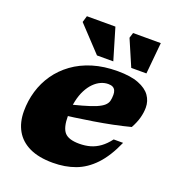

<svg xmlns="http://www.w3.org/2000/svg" viewBox="-133 -820 854 940"><g transform="rotate(20 294.0 -350.0)"><path d="M371.5 -440.5Q352 -440.5 333 -432Q314 -423.5 297 -406.5Q280 -389.5 266.8 -364Q253.5 -338.5 246 -304.2Q238.5 -270 238.5 -226.5Q238.5 -165.5 259.8 -141.2Q281 -117 336.5 -117Q367.5 -117 393.8 -124.5Q420 -132 443.5 -149Q467 -166 488.5 -194.5H537.5Q503 -116 459.5 -70Q416 -24 363.2 -4.5Q310.5 15 246.5 15Q173.5 15 125 -8Q76.5 -31 52.2 -73.8Q28 -116.5 28 -175Q28 -229 43 -279.5Q58 -330 87.8 -372.8Q117.5 -415.5 161.8 -447.8Q206 -480 264 -497.8Q322 -515.5 393.5 -515.5Q461.5 -515.5 503 -499.2Q544.5 -483 563.8 -455.8Q583 -428.5 583 -394.5Q583 -368.5 575.5 -340.8Q568 -313 551 -282Q507 -270.5 460 -261Q413 -251.5 365.2 -243.8Q317.5 -236 270.2 -229.5Q223 -223 178 -218.5L181 -270Q246 -286 288.5 -297.8Q331 -309.5 356 -320.2Q381 -331 393.2 -342.2Q405.5 -353.5 409 -367.2Q412.5 -381 412.5 -399Q412.5 -412.5 408.2 -421.8Q404 -431 395 -435.8Q386 -440.5 371.5 -440.5ZM356 -553H271L149 -683L159 -716.5H307.5ZM528.5 -553H449.5L391 -689L399.5 -716.5H544Z"/></g></svg>

Font: Newsreader 9pt ExtraBold
Style: Italic
Weight: 800
Italic angle: -17°
Designer: Hugues Gentile
Foundry: Production Type
Version: Version 1.003